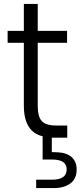

<svg xmlns="http://www.w3.org/2000/svg" viewBox="-20 -704 412 982"><path d="M255 258H165V215H247Q321 215 321 162Q321 112 247 112H198V-7Q102 -30 102 -164V-485H19V-546H102V-684H173V-546H323V-485H173V-163Q173 -108 193.5 -85Q214 -62 268 -62H324V0H245V74Q277 74 298 77.5Q319 81 338 93Q372 116 372 163Q372 211 339.5 234.5Q307 258 255 258Z"/></svg>

Font: Ulagadi Sans Light
Style: Regular
Weight: 300
Designer: Ninad Kale (Devanagari), Jonny Pinhorn (Latin)
Foundry: Indian Type Foundry
Version: Version 3.01;March 29, 2020;FontCreator 12.0.0.2522 64-bit; 